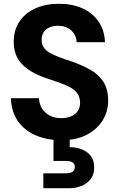

<svg xmlns="http://www.w3.org/2000/svg" viewBox="-20 -732 633 1019"><path d="M305 12Q229 12 169 -14Q109 -40 74.5 -90Q40 -140 38 -211H187Q188 -181 202.5 -157Q217 -133 243 -119Q269 -105 304 -105Q334 -105 357 -114.5Q380 -124 392.5 -142.5Q405 -161 405 -187Q405 -216 390.5 -236Q376 -256 350.5 -269.5Q325 -283 292 -294.5Q259 -306 223 -318Q141 -346 97 -391Q53 -436 53 -511Q53 -574 84 -619Q115 -664 169 -688Q223 -712 293 -712Q364 -712 418 -687.5Q472 -663 503.5 -617Q535 -571 537 -508H387Q386 -532 374 -551.5Q362 -571 340.5 -583Q319 -595 291 -595Q265 -596 244.5 -587.5Q224 -579 212.5 -562.5Q201 -546 201 -520Q201 -496 212.5 -479.5Q224 -463 245.5 -451Q267 -439 296 -428Q325 -417 360 -406Q412 -388 456.5 -363.5Q501 -339 527.5 -300Q554 -261 554 -197Q554 -141 525 -93.5Q496 -46 441 -17Q386 12 305 12ZM210 267V188H327Q352 188 364.5 180Q377 172 377 154Q377 137 364.5 129.5Q352 122 327 122H264V-4H350V49Q383 49 412.5 60Q442 71 461 94.5Q480 118 480 157Q480 194 461 218.5Q442 243 412 255Q382 267 347 267Z"/></svg>

Font: DM Sans 28pt ExtraBold
Style: Regular
Weight: 800
Version: Version 4.004;gftools[0.9.30]